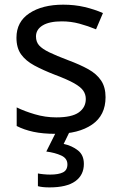

<svg xmlns="http://www.w3.org/2000/svg" viewBox="-20 -566 519 826"><path d="M434.1 -147.9Q434.1 -69.8 376 -30Q317.9 9.8 220.2 9.8Q164.1 9.8 123.5 1Q83 -7.8 51.8 -23.9V-104Q84 -87.9 129.4 -74.5Q174.8 -61 222.2 -61Q289.1 -61 319.1 -82.5Q349.1 -104 349.1 -140.1Q349.1 -160.2 338.1 -176Q327.1 -191.9 298.6 -208Q270 -224.1 216.8 -244.1Q165 -264.2 127.9 -284.2Q90.8 -304.2 70.8 -332Q50.8 -359.9 50.8 -403.8Q50.8 -472.2 106.4 -509Q162.1 -545.9 252 -545.9Q300.8 -545.9 343.5 -535.9Q386.2 -525.9 422.9 -509.8L393.1 -439.9Q358.9 -454.1 322 -464.1Q285.2 -474.1 246.1 -474.1Q191.9 -474.1 163.3 -456.5Q134.8 -439 134.8 -409.2Q134.8 -386.2 147.9 -371.1Q161.1 -356 191.7 -341.1Q222.2 -326.2 272.9 -307.1Q324.2 -288.1 360.1 -268.1Q396 -248 415 -219.5Q434.1 -190.9 434.1 -147.9ZM340.8 139.2Q340.8 187 304 213.6Q267.1 240.2 192.9 240.2Q161.1 240.2 143.1 234.9V180.2Q151.9 182.1 167 183.6Q182.1 185.1 195.8 185.1Q231.9 185.1 251 175.5Q270 166 270 141.1Q270 115.2 243.4 103Q216.8 90.8 179.2 85.9L222.2 0H279.8L253.9 53.2Q290 61 315.4 81.1Q340.8 101.1 340.8 139.2Z"/></svg>

Font: Defago Noto Sans
Style: Regular
Weight: 400
Designer: John M. Durdin
Foundry: Lao IT Dev Co., Ltd.
Version: Version 1.000 2007 initial release